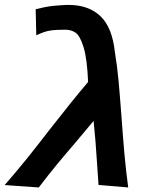

<svg xmlns="http://www.w3.org/2000/svg" viewBox="-32 -778 652 802"><path d="M174.5 -235.5Q274 -363 336 -435.5Q332 -532.5 317.2 -580.5Q302.5 -628.5 284 -641.2Q265.5 -654 240 -654Q199.5 -654 175.5 -650Q151.5 -646 119.5 -630.5L117 -739.5Q154.5 -748.5 172.2 -751.2Q190 -754 221 -756L238 -757Q243.5 -757.5 254 -757.5Q338 -757.5 387.5 -710.5Q437 -663.5 448 -559.5Q457.5 -502 463 -442.8Q468.5 -383.5 475.5 -290Q482 -198.5 488 -132.5Q494 -66.5 503.5 5L379.5 -5.5L374.5 -80Q367 -198 359 -273L281.5 -180.5Q238 -130 204 -88.8Q170 -47.5 130 5L-12.5 -5Q36 -60.5 79.5 -114.5Q123 -168.5 174.5 -235.5Z"/></svg>

Font: JuliaMono Black
Style: Italic
Weight: 900
Italic angle: -9°
Monospace: yes
Designer: cormullion
Foundry: corm
Version: Version 0.057; ttfautohint (v1.8.4)